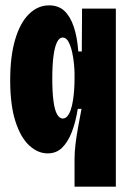

<svg xmlns="http://www.w3.org/2000/svg" viewBox="-20 -560 479 716"><path d="M258 136V32Q258 7 261.5 -22Q265 -51 271 -84.5Q277 -118 284 -154H270Q262 -104 247.5 -67Q233 -30 211.5 -9Q190 12 158 12Q121 12 89 -17.5Q57 -47 37.5 -107.5Q18 -168 18 -261Q18 -350 36.5 -412.5Q55 -475 88 -507.5Q121 -540 163 -540Q198 -540 220 -519.5Q242 -499 255 -460.5Q268 -422 272 -368H285L286 -528H412V-267V136ZM214 -118Q224 -118 231.5 -127Q239 -136 244 -151Q249 -166 252 -185Q255 -204 256.5 -225Q258 -246 258 -266V-285Q258 -298 256 -320.5Q254 -343 249 -365.5Q244 -388 235.5 -404Q227 -420 214 -420Q201 -420 192.5 -402.5Q184 -385 179.5 -351.5Q175 -318 175 -268Q175 -216 179.5 -182.5Q184 -149 193 -133.5Q202 -118 214 -118Z"/></svg>

Font: Bricolage Grotesque 72pt Condensed ExtraBold
Style: Regular
Weight: 800
Width: 3
Designer: Mathieu Triay
Foundry: Atelier Triay
Version: Version 1.001;gftools[0.9.33.dev8+g029e19f]